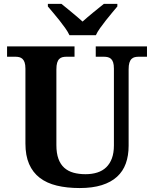

<svg xmlns="http://www.w3.org/2000/svg" viewBox="-20 -951 787 981"><path d="M731 -661.1H688Q677.7 -661.1 668.5 -658.9Q659.2 -656.7 652.1 -649.9Q645 -643.1 641.1 -630.4Q637.2 -617.7 637.2 -596.2V-206.1Q637.2 -155.8 622.8 -115.7Q608.4 -75.7 577.9 -47.9Q547.4 -20 500 -5.1Q452.6 9.8 387.2 9.8Q321.8 9.8 270.3 -2.7Q218.8 -15.1 183.1 -42.5Q147.5 -69.8 128.7 -113Q109.9 -156.2 109.9 -217.8V-600.1Q109.9 -620.1 105.7 -632.1Q101.6 -644 94.5 -650.4Q87.4 -656.7 78.4 -658.9Q69.3 -661.1 59.1 -661.1H16.1V-713.9H360.8V-661.1H318.8Q308.6 -661.1 299.3 -658.9Q290 -656.7 283 -649.9Q275.9 -643.1 272 -630.4Q268.1 -617.7 268.1 -596.2V-210Q268.1 -168 278.6 -139.4Q289.1 -110.8 308.6 -93.5Q328.1 -76.2 355.5 -68.6Q382.8 -61 417 -61Q450.2 -61 477.1 -69.6Q503.9 -78.1 522.7 -96.2Q541.5 -114.3 551.8 -142.1Q562 -169.9 562 -208V-600.1Q562 -620.1 558.1 -632.1Q554.2 -644 547.1 -650.4Q540 -656.7 530.8 -658.9Q521.5 -661.1 511.2 -661.1H469.2V-713.9H731ZM224.6 -931.2H293.9Q304.2 -922.9 318.1 -911.6Q332 -900.4 346.9 -887.9Q361.8 -875.5 376.2 -863.3Q390.6 -851.1 401.9 -840.8Q413.1 -851.1 427.5 -863.3Q441.9 -875.5 457 -887.9Q472.2 -900.4 486.3 -911.6Q500.5 -922.9 510.7 -931.2H579.6V-918Q567.9 -903.8 552.2 -885.3Q536.6 -866.7 521 -846.9Q505.4 -827.1 491.5 -807.6Q477.5 -788.1 469.7 -771H335Q327.1 -788.1 313.2 -807.6Q299.3 -827.1 283.7 -846.9Q268.1 -866.7 252.2 -885.3Q236.3 -903.8 224.6 -918Z"/></svg>

Font: Droid Serif
Style: Bold
Weight: 700
Designer: Monotype Design team
Foundry: Monotype Imaging Inc.
Version: Version 1.03